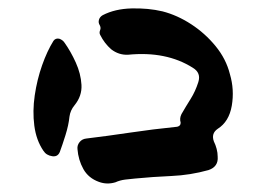

<svg xmlns="http://www.w3.org/2000/svg" viewBox="-20 -479 633 456"><path d="M526 -303Q537 -266 530.5 -228Q524 -190 497 -173Q481 -162 488 -143Q492 -135 494.5 -125.5Q497 -116 497 -107Q499 -83 475 -75Q432 -63 387 -61Q342 -59 301 -55Q290 -54 277.5 -52.5Q265 -51 254 -46Q234 -40 215 -47Q190 -56 178 -77.5Q166 -99 164 -125Q163 -134 169 -141.5Q175 -149 185 -150Q235 -156 288.5 -164Q342 -172 401 -178Q409 -180 409 -187V-188Q406 -198 411 -208Q422 -227 433 -244.5Q444 -262 451 -284Q458 -306 438 -318Q375 -358 284 -349Q262 -348 244 -362Q236 -369 229.5 -377.5Q223 -386 218 -396Q215 -401 218 -408Q220 -413 217 -419Q213 -425 215 -432Q217 -439 224 -443Q253 -458 292.5 -459Q332 -460 366 -452Q401 -443 434 -421.5Q467 -400 492 -369.5Q517 -339 526 -303ZM157 -229Q147 -217 145 -202Q143 -182 135.5 -158Q128 -134 122 -118Q117 -106 104 -108Q90 -110 83 -121Q66 -146 61.5 -180.5Q57 -215 62.5 -252.5Q68 -290 80 -324Q92 -358 107 -382Q112 -389 121 -387Q129 -384 133 -378Q148 -357 160 -330.5Q172 -304 173.5 -277.5Q175 -251 157 -229Z"/></svg>

Font: Slackside One
Style: Regular
Weight: 400
Version: Version 1.000